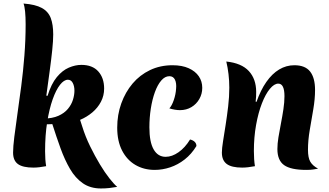

<svg xmlns="http://www.w3.org/2000/svg" viewBox="-20 -946 1863 1086"><path d="M249 -404Q270 -472 301.5 -510Q333 -548 369.5 -563.5Q406 -579 440 -579Q503 -579 536 -542Q569 -505 569 -445Q569 -405 551 -370.5Q533 -336 502 -310Q471 -284 433 -268L445 -231Q463 -173 490 -118Q517 -63 545 -16.5Q573 30 599.5 63.5Q626 97 643 111Q620 115 598.5 117.5Q577 120 551 120Q491 120 448.5 90.5Q406 61 376 9.5Q346 -42 322.5 -107Q299 -172 276 -244Q261 -243 251 -243Q241 -243 231 -243Q225 -248 225 -275Q277 -276 310.5 -291Q344 -306 364 -330Q384 -354 392.5 -381.5Q401 -409 401 -433Q401 -459 391.5 -477Q382 -495 364 -495Q342 -495 319.5 -466.5Q297 -438 278 -384.5Q259 -331 247 -256.5Q235 -182 235 -90Q235 -66 236.5 -45Q238 -24 241 -6Q220 -2 202 0Q184 2 169 2Q109 2 81.5 -18Q54 -38 54 -83Q54 -116 61 -172Q68 -228 78.5 -301Q89 -374 100 -458Q111 -542 118 -631.5Q125 -721 125 -809Q125 -850 122 -880.5Q119 -911 113 -926Q180 -921 216.5 -901Q253 -881 267 -844Q281 -807 281 -751Q281 -716 275.5 -663Q270 -610 261 -544Q252 -478 242 -405Z M825 -226Q825 -143 849 -101Q873 -59 917 -59Q953 -59 990 -85Q1027 -111 1055 -157Q1072 -153 1081.5 -143.5Q1091 -134 1091 -120Q1063 -74 1024.5 -44Q986 -14 942.5 0.5Q899 15 855 15Q794 15 746 -13Q698 -41 670.5 -94.5Q643 -148 643 -224Q643 -297 666 -361Q689 -425 730 -473.5Q771 -522 828.5 -549.5Q886 -577 956 -577Q1010 -577 1047.5 -560Q1085 -543 1104.5 -514.5Q1124 -486 1124 -449Q1124 -415 1107.5 -386Q1091 -357 1062.5 -340Q1034 -323 998 -323Q985 -323 969.5 -325.5Q954 -328 938 -333Q952 -348 963 -380Q974 -412 976 -444Q979 -476 969.5 -495.5Q960 -515 938 -515Q913 -515 892 -490.5Q871 -466 856 -424.5Q841 -383 833 -331.5Q825 -280 825 -226Z M1431 -370Q1454 -436 1486.5 -482.5Q1519 -529 1559 -553Q1599 -577 1645 -577Q1706 -577 1734 -541.5Q1762 -506 1762 -437Q1762 -386 1752 -327.5Q1742 -269 1732 -210.5Q1722 -152 1722 -99Q1722 -54 1735 -31.5Q1748 -9 1779 8Q1766 10 1752 12.5Q1738 15 1712 15Q1625 15 1587 -12Q1549 -39 1549 -103Q1549 -133 1555 -170Q1561 -207 1569 -247.5Q1577 -288 1583 -328Q1589 -368 1589 -402Q1589 -473 1554 -473Q1531 -473 1506.5 -443.5Q1482 -414 1461.5 -361.5Q1441 -309 1428.5 -239.5Q1416 -170 1416 -92Q1416 -67 1417.5 -45.5Q1419 -24 1422 -6Q1401 -2 1383 0Q1365 2 1350 2Q1290 2 1262.5 -18.5Q1235 -39 1235 -83Q1235 -106 1241.5 -146.5Q1248 -187 1256 -238Q1264 -289 1270.5 -344Q1277 -399 1277 -450Q1277 -489 1272.5 -527Q1268 -565 1260 -598Q1346 -589 1387.5 -544Q1429 -499 1429 -426Q1429 -413 1428.5 -400.5Q1428 -388 1426 -371Z"/></svg>

Font: Merienda ExtraBold
Style: Regular
Weight: 800
Designer: Eduardo Rodriguez Tunni
Foundry: Eduardo Rodriguez Tunni
Version: Version 2.001